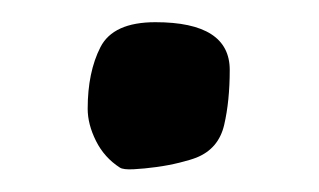

<svg xmlns="http://www.w3.org/2000/svg" viewBox="-20 -25 287 173"><path d="M120 -5Q187 -5 187 38Q187 66 182 87.5Q177 109 157 117Q152 119 142 121.5Q132 124 121 125.5Q110 127 100.5 127.5Q91 128 88 126Q74 117 66.5 102Q59 87 59 73Q59 40 70.5 17.5Q82 -5 120 -5Z"/></svg>

Font: BM YEONSUNG
Style: Regular
Weight: 400
Designer: Bongjin Kim; Myungsoo Han; Jaehyun Keum; Jihee Min; Dokyung Lee; Chorong Kim; Jooyeon Kang; Sang-a Kim;
Foundry: Sandoll Communications Inc.
Version: Version 1.000;PS 1;hotconv 16.6.51;makeotf.lib2.5.65220